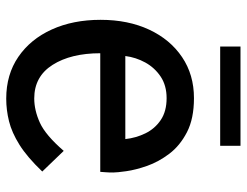

<svg xmlns="http://www.w3.org/2000/svg" viewBox="-104 -640 755 586"><g transform="rotate(90 273.0 -346.5)"><path d="M280.5 11.5Q207 11.5 153 -25.5Q99 -62.5 69.5 -127.5Q40 -192.5 40 -276.5Q40 -360.5 70 -424.8Q100 -489 153.8 -525.2Q207.5 -561.5 279 -561.5Q341.5 -561.5 382.8 -540.2Q424 -519 448.8 -486.2Q473.5 -453.5 485.8 -418.5Q498 -383.5 502 -355Q506 -326.5 506 -315Q506 -301 505.2 -291.8Q504.5 -282.5 504 -275.5H142Q142 -186 177.5 -130Q213 -74 280 -74Q316 -74 354 -91.2Q392 -108.5 440 -164L503 -98.5Q459 -52.5 421.5 -29Q384 -5.5 349.5 3Q315 11.5 280.5 11.5ZM150.5 -352H404Q400.5 -384.5 386.5 -413.2Q372.5 -442 346 -460Q319.5 -478 279 -478Q240.5 -478 213.2 -459.8Q186 -441.5 170.2 -412.8Q154.5 -384 150.5 -352ZM121.5 -703.5H424.5V-641.5H121.5Z"/></g></svg>

Font: Junction Medium
Style: Regular
Weight: 500
Designer: Caroline Hadilaksono
Foundry: Caroline Hadilaksono, Tyler Finck, The League of Moveable Type
Version: Version 2.000; ttfautohint (v1.8.3)